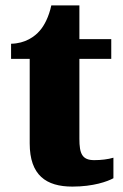

<svg xmlns="http://www.w3.org/2000/svg" viewBox="-20 -681 457 711"><path d="M248 10C326 10 378 -9 400 -21V-97C380 -91 354 -88 329 -88C284 -88 274 -112 274 -167V-463H392V-536H274V-661H170C161 -619 144 -586 127 -567C109 -546 74 -520 21 -519V-463H90V-150C90 -32 151 10 248 10Z"/></svg>

Font: Noto Serif Tamil SemiCondensed Black
Style: Regular
Weight: 900
Width: 4
Designer: Indian Type Foundry, Tom Grace, and the Monotype Design Team
Foundry: Monotype Imaging Inc.
Version: Version 2.004